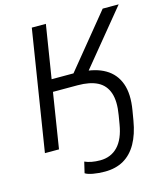

<svg xmlns="http://www.w3.org/2000/svg" viewBox="-129 -801 927 1086"><g transform="rotate(-15 334.5 -258.0)"><path d="M349.8 188.9Q314 188.9 281.8 183.2Q249.6 177.4 235.8 167.9L251 103.7Q268.5 111.7 291.3 116Q314.2 120.3 340.8 120.3Q403.8 120.3 444.3 78Q484.8 35.7 498.5 -48.1L507 -98.9Q520.5 -177.5 504 -227.1Q487.4 -276.7 443.1 -299.9Q398.8 -323 326.2 -323H182.2L131 0H48.6L160.6 -705H243L193.4 -394H333.4L306 -375.2L575.7 -705H669.4L387.3 -361.3L364.6 -391.1Q448.9 -387.8 504.7 -355.1Q560.5 -322.5 582.9 -260.5Q605.4 -198.5 589.4 -104.9L579.9 -48.6Q566.9 29.2 537 82.1Q507.2 135 460.7 162Q414.1 188.9 349.8 188.9Z"/></g></svg>

Font: Nunito Sans 12pt ExtraLight
Style: Italic
Weight: 200
Italic angle: -9°
Designer: Vernon Adams
Foundry: Vernon Adams
Version: Version 3.101;gftools[0.9.27]